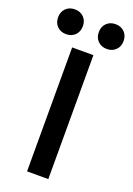

<svg xmlns="http://www.w3.org/2000/svg" viewBox="-193 -957 705 1019"><g transform="rotate(20 160.0 -447.5)"><path d="M100 0V-700H220V0ZM45 -755Q14 -755 -5.5 -774.5Q-25 -794 -25 -825Q-25 -856 -5.5 -875.5Q14 -895 45 -895Q76 -895 95.5 -875.5Q115 -856 115 -825Q115 -794 95.5 -774.5Q76 -755 45 -755ZM275 -755Q244 -755 224.5 -774.5Q205 -794 205 -825Q205 -856 224.5 -875.5Q244 -895 275 -895Q306 -895 325.5 -875.5Q345 -856 345 -825Q345 -794 325.5 -774.5Q306 -755 275 -755Z"/></g></svg>

Font: Golos Text Medium
Style: Regular
Weight: 500
Designer: A.Korolkova, Vitaly Kuzmin
Foundry: ParaType Ltd
Version: Version 2.004